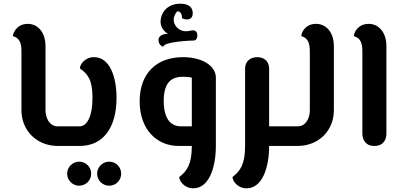

<svg xmlns="http://www.w3.org/2000/svg" viewBox="-20 -789 2159 1038"><path d="M319 0C334 0 339 -21 339 -53C339 -85 334 -106 319 -106H292C247 -106 226 -152 226 -193V-540C226 -610 188 -660 130 -660C70 -660 50 -610 50 -594C62 -588 96 -585 96 -513V-193C96 -82 180 0 292 0Z M319 -106C306 -106 299 -85 299 -53C299 -21 306 0 319 0H411C538 0 610 -99 610 -260C610 -376 572 -480 489 -480C438 -480 412 -440 412 -419C454 -389 480 -359 480 -261C480 -153 447 -106 411 -106ZM570 215C607 215 635 186 635 150C635 114 607 85 570 85C535 85 505 114 505 150C505 186 535 215 570 215ZM408 215C444 215 473 186 473 150C473 114 444 85 408 85C373 85 343 114 343 150C343 186 373 215 408 215Z M1025 229C1110 229 1147 117 1147 0V-369C1147 -433 1074 -480 969 -480C826 -480 735 -392 735 -241C735 -89 828 0 945 0H1017C1017 99 991 136 949 168C949 188 975 229 1025 229ZM863 -536C863 -564 1015 -570 1028 -570C1044 -571 1047 -589 1047 -597C1047 -606 1044 -625 1024 -625C1015 -625 1001 -620 985 -620C945 -620 919 -653 919 -682C919 -701 930 -719 938 -728C959 -728 964 -707 964 -694V-690C981 -683 991 -684 992 -684C1008 -684 1022 -693 1022 -718C1022 -753 995 -769 955 -769C879 -769 848 -714 848 -672C848 -639 872 -614 889 -606C832 -606 837 -571 837 -571C837 -556 847 -540 863 -536ZM865 -241C865 -336 900 -374 969 -374C989 -374 1008 -372 1017 -369V-106H958C883 -106 865 -180 865 -241Z M1313 229C1398 229 1435 117 1435 0H1538C1553 0 1558 -21 1558 -53C1558 -85 1553 -106 1538 -106H1435V-418C1435 -457 1409 -480 1370 -480C1333 -480 1305 -457 1305 -418V0C1305 99 1279 136 1237 168C1237 188 1263 229 1313 229Z M1538 -106C1525 -106 1518 -85 1518 -53C1518 -21 1525 0 1538 0H1589C1702 0 1785 -82 1785 -193V-540C1785 -610 1747 -660 1688 -660C1629 -660 1609 -611 1609 -594C1621 -588 1655 -585 1655 -513V-193C1655 -152 1635 -106 1589 -106Z M2004 0C2053 0 2069 -35 2069 -66V-540C2069 -610 2031 -660 1973 -660C1913 -660 1893 -610 1893 -594C1905 -588 1939 -585 1939 -513V-68C1939 -35 1955 0 2004 0Z"/></svg>

Font: Mesarto
Style: Regular
Weight: 700
Designer: Mohamed Gaber
Foundry: Kief Type Foundry
Version: Version 2.020